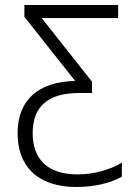

<svg xmlns="http://www.w3.org/2000/svg" viewBox="-20 -734 544 764"><path d="M284 10C358 10 420 -6 465 -31V-87C418 -58 352 -40 289 -40C170 -40 110 -100 110 -204C110 -312 173 -364 295 -364H346V-409L146 -662H450V-714H77V-667L279 -412C138 -409 50 -341 50 -203C50 -75 127 10 284 10Z"/></svg>

Font: Noto Sans SemiCondensed Light
Style: Regular
Weight: 300
Width: 4
Designer: Monotype Design Team
Foundry: Monotype Imaging Inc.
Version: Version 2.013